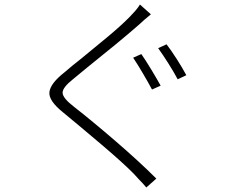

<svg xmlns="http://www.w3.org/2000/svg" viewBox="-20 -794 1040 845"><path d="M602 -556Q621 -529 646 -487.5Q671 -446 687 -417L649 -400Q633 -430 609.5 -470Q586 -510 566 -540ZM713 -599Q733 -573 758 -534Q783 -495 800 -463L762 -445Q745 -477 721 -515Q697 -553 676 -582ZM596 -774 644 -731Q632 -721 615.5 -707Q599 -693 590 -684Q548 -647 486.5 -596.5Q425 -546 365 -498Q329 -469 302 -446Q255 -409 255.5 -385.5Q256 -362 307 -323Q384 -263 489 -172.5Q594 -82 668 -8L624 31Q608 12 590 -6Q579 -18 569 -29Q523 -76 427 -157.5Q331 -239 258 -299Q193 -351 197.5 -389Q202 -427 263 -475Q294 -502 341 -539Q399 -586 457.5 -635Q516 -684 552 -721Q563 -732 576 -747Q589 -762 596 -774Z"/></svg>

Font: LXGW 975 Gothic SC 200W
Style: Regular
Weight: 200
Version: Version 2.01;February 25, 2021